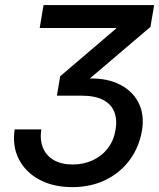

<svg xmlns="http://www.w3.org/2000/svg" viewBox="-20 -748 646 779"><path d="M273.4 11.2Q196.3 11.2 139.9 -19Q83.5 -49.3 56.4 -102.3Q29.3 -155.3 39.6 -223.1H147.5Q141.1 -179.2 154.8 -147.2Q168.5 -115.2 199.2 -97.9Q230 -80.6 275.4 -80.6Q319.3 -80.6 356.2 -97.7Q393.1 -114.7 417.5 -146.5Q441.9 -178.2 448.7 -220.7Q456.1 -262.2 443.8 -293.7Q431.6 -325.2 398.7 -342.5Q365.7 -359.9 309.6 -359.9H210.9L224.1 -438.5L451.2 -632.3L451.7 -634.3H141.1L156.7 -727.5H605.5L590.3 -638.7L315.9 -405.3L316.4 -428.2Q399.4 -435.1 456.8 -409.4Q514.2 -383.8 540.5 -334.2Q566.9 -284.7 556.2 -219.2Q544.9 -151.4 506.6 -99.4Q468.3 -47.4 408.7 -18.1Q349.1 11.2 273.4 11.2Z"/></svg>

Font: Inter 28pt Medium
Style: Italic
Weight: 500
Italic angle: -9.3988°
Designer: Rasmus Andersson
Foundry: rsms
Version: Version 4.001;git-66647c0bb